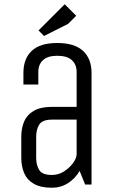

<svg xmlns="http://www.w3.org/2000/svg" viewBox="-20 -867 540 902"><path d="M380 0 354 -64Q334 -29 300 -7Q266 15 224 15Q171 15 139 -3.5Q107 -22 93.5 -54Q80 -86 80 -125V-225Q80 -265 93.5 -296.5Q107 -328 139 -346.5Q171 -365 224 -365H340V-529Q340 -564 317.5 -584.5Q295 -605 249 -605Q204 -605 182 -584.5Q160 -564 160 -529V-470H90V-525Q90 -591 129 -628Q168 -665 249 -665Q330 -665 370 -628Q410 -591 410 -525V0ZM340 -305H224Q179 -305 164.5 -282Q150 -259 150 -225V-125Q150 -91 164.5 -68Q179 -45 224 -45Q254 -45 279.5 -61Q305 -77 322 -99.5Q339 -122 340 -142ZM300 -755 187 -698 161 -724 284 -847 338 -793Z"/></svg>

Font: Unica One
Style: Regular
Weight: 400
Designer: Eduardo Rodriguez Tunni
Foundry: Eduardo Rodriguez Tunni
Version: Version 2.000; ttfautohint (v1.8.4.7-5d5b);gftools[0.9.23]